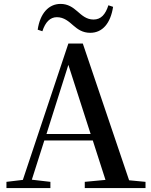

<svg xmlns="http://www.w3.org/2000/svg" viewBox="-20 -963 775 983"><path d="M173 -811 197 -803C212 -850 237 -875 271 -875C308 -875 332 -853 356 -832C378 -813 403 -795 442 -795C505 -795 546 -844 559 -928L535 -936C520 -889 497 -863 459 -863C423 -863 400 -884 376 -905C353 -925 328 -943 290 -943C229 -943 185 -894 173 -811ZM330 -631 444 -277H218ZM414 0H725V-32L641 -40L404 -740H330L97 -42L13 -32V0H238V-32L143 -43L207 -244H455L520 -42L414 -32Z"/></svg>

Font: Noto Serif CJK KR SemiBold
Style: Regular
Weight: 600
Designer: Ryoko NISHIZUKA 西塚涼子 (kana & ideographs); Frank Grießhammer (Latin, Greek & Cyrillic); Wenlong ZHANG 张文龙 (bopomofo); San
Foundry: Adobe
Version: Version 2.001;hotconv 1.1.0;makeotfexe 2.6.0